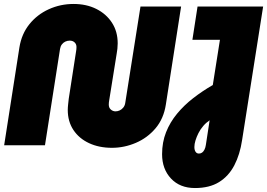

<svg xmlns="http://www.w3.org/2000/svg" viewBox="-20 -733 1348 969"><path d="M545 13Q480 13 429.5 -10.5Q379 -34 350.5 -77Q322 -120 322 -178Q322 -191 324 -208Q326 -225 327 -235L364 -474Q365 -479 365.5 -484.5Q366 -490 366 -496Q366 -510 356.5 -519Q347 -528 332 -528Q320 -528 309.5 -523Q299 -518 292 -508.5Q285 -499 283 -486L207 0H1L78 -494Q89 -562 128.5 -611Q168 -660 226.5 -686.5Q285 -713 351 -713Q416 -713 466 -688Q516 -663 545 -618.5Q574 -574 574 -514Q574 -501 572.5 -487Q571 -473 569 -463L531 -226Q530 -221 529.5 -215.5Q529 -210 529 -205Q529 -189 539.5 -180Q550 -171 563 -171Q574 -171 584.5 -176Q595 -181 602.5 -190.5Q610 -200 612 -213L689 -700H894L817 -205Q806 -134 765 -85.5Q724 -37 665.5 -12Q607 13 545 13ZM964 216Q888 216 843 168Q798 120 798 45Q798 -15 818 -65.5Q838 -116 873.5 -159Q909 -202 955.5 -238Q1002 -274 1054 -304L1090 -532H951L977 -700H1308L1202 -27Q1191 47 1162.5 101.5Q1134 156 1085.5 186Q1037 216 964 216ZM984 42Q993 42 1000 37Q1007 32 1012 22Q1017 12 1019 -2L1038 -126Q1020 -114 1005.5 -97Q991 -80 981.5 -61Q972 -42 966.5 -24Q961 -6 961 9Q961 24 967 33Q973 42 984 42Z"/></svg>

Font: MuseoModerno Black
Style: Italic
Weight: 900
Italic angle: -9°
Designer: Pablo Cosgaya, Héctor Gatti, Marcela Romero, and the Authors of The MuseoModerno Project.
Foundry: Omnibus-Type Team
Version: Version 1.003